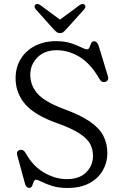

<svg xmlns="http://www.w3.org/2000/svg" viewBox="-20 -918 613 954"><path d="M315 16Q271.5 16 239.2 5.8Q207 -4.5 186.8 -14.8Q166.5 -25 159.5 -25Q151 -25 147.5 -15Q144 -5 139.8 5.2Q135.5 15.5 125.5 15.5Q109 15.5 103.5 -8L65.5 -147Q60 -168.5 79.5 -173Q96 -177.5 108.5 -156Q142.5 -93.5 198.2 -60.8Q254 -28 312.5 -28Q374.5 -28 408 -61.5Q441.5 -95 442 -141.5Q442.5 -174 428.8 -201Q415 -228 377.5 -253.2Q340 -278.5 269 -304Q153 -344.5 105.2 -400.2Q57.5 -456 57.5 -528.5Q57.5 -584 83.2 -625.5Q109 -667 154.2 -690.2Q199.5 -713.5 258.5 -713.5Q302 -713.5 332.8 -703.2Q363.5 -693 383.2 -683Q403 -673 412.5 -673Q421 -673 424.8 -683Q428.5 -693 432.8 -703Q437 -713 447.5 -713Q463.5 -713 471.5 -686.5L515.5 -541.5Q523 -517.5 503 -511Q485 -506 474 -526Q431 -601 376.2 -634.8Q321.5 -668.5 261.5 -668.5Q202 -668.5 166.2 -633Q130.5 -597.5 130.5 -546Q130.5 -494 165.8 -453.5Q201 -413 293 -378Q377.5 -347.5 425.5 -314.8Q473.5 -282 493.5 -243.2Q513.5 -204.5 513.5 -156Q513 -109.5 490.2 -70.2Q467.5 -31 423.5 -7.5Q379.5 16 315 16ZM309.5 -773Q301.5 -764 294.8 -758.8Q288 -753.5 278.5 -753.5Q268.5 -753.5 261.5 -758.8Q254.5 -764 246 -773L157.5 -872Q151.5 -879 151.8 -885.5Q152 -892 156 -895Q165.5 -902.5 180.5 -892.5L278 -820.5L375.5 -892.5Q390.5 -902.5 400 -895Q404 -892 404.2 -885.5Q404.5 -879 398.5 -872Z"/></svg>

Font: Fraunces 9pt S100 Light
Style: Regular
Weight: 300
Version: Version 1.000; ttfautohint (v1.8.3)